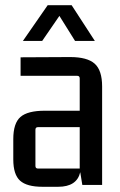

<svg xmlns="http://www.w3.org/2000/svg" viewBox="-20 -710 460 737"><path d="M255 -690 344 -553H268L208 -649L142 -553H68L163 -690ZM203 7H143Q83 7 57 -16.5Q31 -40 31 -98V-176Q31 -237 58.5 -261Q86 -285 152 -285H286V-409Q286 -419 276 -419H59V-490L249 -491Q315 -491 343.5 -465.5Q372 -440 372 -378V0H296L288 -49Q275 7 203 7ZM286 -63V-222H126Q116 -222 116 -212V-73Q116 -63 126 -63Z"/></svg>

Font: Gemunu Libre Medium
Style: Regular
Weight: 500
Designer: Puspanada Ekanayake, Sola Matas, Pathum Egodawatta, Kosala Senevirathne
Foundry: mooniak
Version: Version 1.100